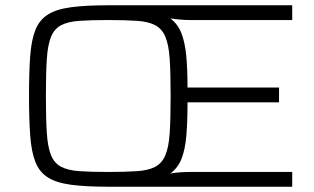

<svg xmlns="http://www.w3.org/2000/svg" viewBox="-20 -708 1191 728"><path d="M390 0Q305 0 249 -7.5Q193 -15 161 -35.5Q129 -56 114 -94.5Q99 -133 94.5 -194Q90 -255 90 -344Q90 -434 94.5 -495Q99 -556 114 -594Q129 -632 161 -652.5Q193 -673 249 -680.5Q305 -688 390 -688H1088V-632H703Q681 -632 660 -634Q639 -636 626 -638Q654 -617 667.5 -583Q681 -549 686 -498.5Q691 -448 691 -376H1038V-320H691Q691 -245 686.5 -193Q682 -141 668.5 -106.5Q655 -72 626 -50Q640 -53 660.5 -54.5Q681 -56 703 -56H1088V0ZM390 -56Q456 -56 499.5 -59Q543 -62 568.5 -75.5Q594 -89 607 -119.5Q620 -150 623.5 -204.5Q627 -259 627 -344Q627 -429 623.5 -483.5Q620 -538 607 -568.5Q594 -599 568.5 -612.5Q543 -626 499.5 -629Q456 -632 390 -632Q324 -632 281 -629Q238 -626 212 -612.5Q186 -599 173.5 -568.5Q161 -538 157.5 -483.5Q154 -429 154 -344Q154 -259 157.5 -204.5Q161 -150 173.5 -119.5Q186 -89 212 -75.5Q238 -62 281 -59Q324 -56 390 -56Z"/></svg>

Font: Saira SemiExpanded Light
Style: Regular
Weight: 300
Width: 6
Designer: Hector Gatti with collaboration of the Omnibus-Type team
Foundry: Omnibus-Type
Version: Version 1.101